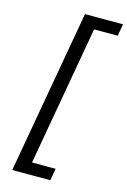

<svg xmlns="http://www.w3.org/2000/svg" viewBox="-146 -877 748 1130"><g transform="rotate(15 228.5 -311.5)"><path d="M49 187 225 -810H457L444 -737H300L150 114H294L281 187Z"/></g></svg>

Font: Tomorrow
Style: Italic
Weight: 400
Italic angle: -10°
Designer: Tony de Marco, Monica Rizzolli
Foundry: Just in Type
Version: Version 2.002